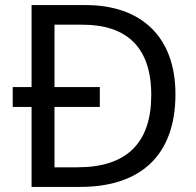

<svg xmlns="http://www.w3.org/2000/svg" viewBox="-20 -734 770 754"><path d="M317 -714H104V-392H30V-314H104V0H295C531 0 669 -123 669 -364C669 -593 531 -714 317 -714ZM304 -637C475 -637 574 -551 574 -361C574 -173 478 -77 284 -77H194V-314H372V-392H194V-637Z"/></svg>

Font: Noto Sans Newa
Style: Regular
Weight: 400
Designer: Monotype Design Team
Foundry: Monotype Imaging Inc.
Version: Version 2.007